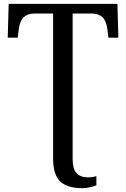

<svg xmlns="http://www.w3.org/2000/svg" viewBox="-20 -734 653 994"><path d="M356 88.9Q356 139.2 375.5 161.6Q395 184.1 436 184.1Q448.2 184.1 458.3 182.6Q468.3 181.2 479 178.2V225.1Q468.3 230.5 446.8 235.4Q425.3 240.2 408.2 240.2Q327.1 240.2 291 204.8Q254.9 169.4 254.9 86.9V-664.1H159.2Q124 -664.1 103.3 -645.3Q82.5 -626.5 77.1 -582L71.8 -539.1H20L24.9 -713.9H587.9L592.8 -539.1H541L536.1 -582Q531.2 -624.5 511 -644.3Q490.7 -664.1 453.1 -664.1H356Z"/></svg>

Font: Droid Serif
Style: Regular
Weight: 400
Designer: Monotype Design team
Foundry: Monotype Imaging Inc.
Version: Version 1.03